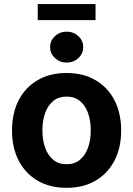

<svg xmlns="http://www.w3.org/2000/svg" viewBox="-20 -906 650 937"><path d="M304.7 10.7Q223.1 10.7 163.3 -24.4Q103.5 -59.6 71 -122.6Q38.6 -185.5 38.6 -269Q38.6 -353.5 71 -416.5Q103.5 -479.5 163.3 -514.6Q223.1 -549.8 304.7 -549.8Q386.7 -549.8 446.5 -514.6Q506.3 -479.5 538.8 -416.5Q571.3 -353.5 571.3 -269Q571.3 -185.5 538.8 -122.6Q506.3 -59.6 446.5 -24.4Q386.7 10.7 304.7 10.7ZM304.7 -104.5Q343.8 -104.5 369.9 -126Q396 -147.5 409.4 -184.8Q422.9 -222.2 422.9 -269.5Q422.9 -317.9 409.4 -355Q396 -392.1 369.9 -413.3Q343.8 -434.6 304.7 -434.6Q266.1 -434.6 240 -413.3Q213.9 -392.1 200.4 -355Q187 -317.9 187 -269.5Q187 -222.2 200.4 -184.8Q213.9 -147.5 240 -126Q266.1 -104.5 304.7 -104.5ZM305.2 -600.6Q272 -600.6 248.3 -622.6Q224.6 -644.5 224.6 -675.8Q224.6 -707.5 248.3 -729.5Q272 -751.5 305.2 -751.5Q338.9 -751.5 362.5 -729.5Q386.2 -707.5 386.2 -675.8Q386.2 -644.5 362.5 -622.6Q338.9 -600.6 305.2 -600.6ZM446.3 -886.2V-807.6H164.1V-886.2Z"/></svg>

Font: Inter 16pt
Style: Bold
Weight: 700
Version: Version 4.001;git-66647c0bb